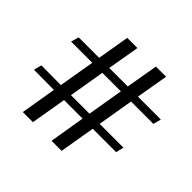

<svg xmlns="http://www.w3.org/2000/svg" viewBox="-169 -875 1056 1056"><g transform="rotate(45 359.0 -347.5)"><path d="M557.1 -694.8 524.9 -507.8H703.1L690.9 -461.9H517.1L481.9 -252.9H667L655.8 -207H474.1L439 0H360.8L395 -207H251L215.8 0H137.2L171.9 -207L16.1 -208L27.8 -253.9L180.2 -252.9L215.8 -461.9H50.8L64 -507.8H223.1L254.9 -694.8H334L301.8 -507.8H445.8L478 -694.8ZM402.8 -252.9 438 -461.9H293.9L258.8 -252.9Z"/></g></svg>

Font: SimahzazaarabicW05-Medium
Style: Regular
Weight: 500
Designer: Ahmed zaza
Foundry: Ahmed zaza
Version: Version 1.001